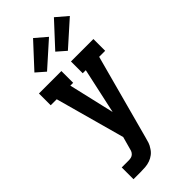

<svg xmlns="http://www.w3.org/2000/svg" viewBox="-303 -1046 1107 1107"><g transform="rotate(-45 250.0 -492.5)"><path d="M64 0V-96H121Q131 -96 141 -98.5Q151 -101 158.5 -108.5Q166 -116 169.5 -125.5Q173 -135 175 -145L194 -214L77 -639H28V-735H211V-639H188L253 -359L314 -639H289V-735H472V-639H423L283 -120Q279 -103 273.5 -87Q268 -71 258 -57Q248 -40 232.5 -28Q217 -16 198.5 -9.5Q180 -3 160.5 -1.5Q141 0 121 0ZM320 -791 265 -839 400 -985 470 -925ZM150 -791 95 -839 230 -985 300 -925Z"/></g></svg>

Font: Iosevka Slab
Style: Bold
Weight: 700
Monospace: yes
Designer: Belleve Invis
Foundry: Belleve Invis
Version: Version 11.1.1; ttfautohint (v1.8.3)